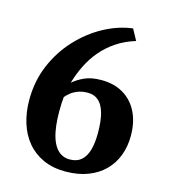

<svg xmlns="http://www.w3.org/2000/svg" viewBox="-115 -855 848 962"><g transform="rotate(15 309.0 -374.0)"><path d="M312.5 16.5Q247 16.5 197 -6.5Q147 -29.5 113.2 -70.2Q79.5 -111 62.8 -165.8Q46 -220.5 46 -284Q46 -381.5 81.2 -464.8Q116.5 -548 175.8 -611.8Q235 -675.5 307.8 -715Q380.5 -754.5 456 -764L487 -707Q431.5 -690 388.8 -661.2Q346 -632.5 314.2 -595Q282.5 -557.5 260.5 -513Q238.5 -468.5 224.5 -420Q247.5 -440.5 282.8 -456.8Q318 -473 370.5 -473Q436.5 -473 484.5 -444.5Q532.5 -416 558.5 -363.8Q584.5 -311.5 584.5 -240.5Q584.5 -185.5 566.8 -138.5Q549 -91.5 514.5 -57Q480 -22.5 429.2 -3Q378.5 16.5 312.5 16.5ZM321.5 -394Q292 -394 270 -385.5Q248 -377 233.2 -365Q218.5 -353 209.5 -342Q208 -328 207 -310.5Q206 -293 206 -267.5Q206 -227.5 210 -193.5Q214 -159.5 222.5 -132.5Q231 -105.5 244.5 -86.5Q258 -67.5 276.5 -57.5Q295 -47.5 318.5 -47.5Q355 -47.5 377.8 -67Q400.5 -86.5 411 -123.2Q421.5 -160 421.5 -211.5Q421.5 -276 409.8 -316.2Q398 -356.5 375.8 -375.2Q353.5 -394 321.5 -394Z"/></g></svg>

Font: Merriweather 20pt ExtraBold
Style: Regular
Weight: 800
Version: Version 2.100